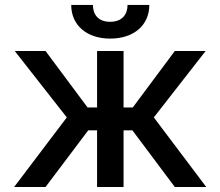

<svg xmlns="http://www.w3.org/2000/svg" viewBox="-20 -750 884 770"><path d="M36.6 0H162.6L333.8 -227.3H369.3V0H475.5V-227.3H511L681.1 0H807.2L596.9 -279.1L804.7 -545.5H681.1L512.4 -318.9H475.5V-545.5H369.3V-318.9H331.3L162.6 -545.5H39.1L247.9 -279.1ZM265.6 -730.1C265.6 -650.2 326.3 -595.2 421.9 -595.2C518.1 -595.2 578.8 -650.2 578.8 -730.1H491.5C491.5 -694.2 471.6 -662.6 421.9 -662.6C371.4 -662.6 352.6 -694.6 352.6 -730.1Z"/></svg>

Font: Margiela Sans Medium
Style: Regular
Weight: 500
Designer: Stefan Endress, Andreas Faust
Version: Version 1.100;FEAKit 1.0